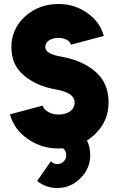

<svg xmlns="http://www.w3.org/2000/svg" viewBox="-20 -732 594 962"><path d="M371 -83 272 0Q289 2 300 15Q312 28 312 45Q312 64 299 77Q286 90 267 90Q248 90 235 76Q235 76 217.5 101Q200 126 166 175Q210 210 267 210Q335 210 383 161Q432 113 432 45Q432 -33 371 -83ZM273 -712Q175 -712 106 -650Q72 -619 54.5 -580.5Q37 -542 37 -496Q37 -406 100 -354Q162 -301 259 -284Q311 -275 334 -257Q354 -241 354 -219Q354 -191 331 -174Q307 -158 273 -158Q244 -158 222 -171Q199 -183 194 -203L30 -159Q50 -84 119 -36Q187 12 273 12Q377 12 451 -55Q524 -121 524 -219Q524 -316 458 -373Q392 -430 287 -448Q242 -456 222 -470Q207 -481 207 -496Q207 -518 226 -530Q245 -542 273 -542Q297 -542 314 -533Q332 -523 335 -508L500 -552Q481 -623 417 -667Q354 -712 273 -712Z"/></svg>

Font: Unageo
Style: Black
Weight: 900
Designer: Richard Sepsi
Foundry: Richard Sepsi
Version: Version 2.000